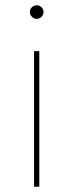

<svg xmlns="http://www.w3.org/2000/svg" viewBox="-20 -712 280 732"><path d="M109.9 0V-517.1H129.9V0ZM146 -666Q146 -656.2 138.4 -648.2Q130.9 -640.1 119.6 -640.1Q109.9 -640.1 101.8 -647.9Q93.8 -655.8 93.8 -666Q93.8 -677.2 101.8 -684.6Q109.9 -691.9 119.6 -691.9Q130.9 -691.9 138.4 -684.3Q146 -676.8 146 -666Z"/></svg>

Font: Montserrat
Style: Thin
Weight: 250
Designer: Julieta Ulanovsky
Foundry: Julieta Ulanovsky
Version: Version 1.000;PS 002.000;hotconv 1.0.70;makeotf.lib2.5.58329